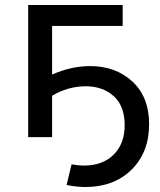

<svg xmlns="http://www.w3.org/2000/svg" viewBox="-20 -550 641 770"><path d="M189 -446V-251Q266 -285 341 -285Q444 -285 511 -223Q578 -161 578 -52Q578 61 507.5 130.5Q437 200 322 200Q289 200 247 192L267 109Q295 114 316 114Q392 114 436 70Q480 26 480 -48Q480 -125 436 -164.5Q392 -204 324 -204Q253 -204 189 -166V0H93V-530H472V-446Z"/></svg>

Font: false
Style: Regular
Weight: 500
Designer: Julieta Ulanovsky
Foundry: Julieta Ulanovsky
Version: Version 7.222;hotconv 1.0.109;makeotfexe 2.5.65596